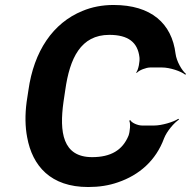

<svg xmlns="http://www.w3.org/2000/svg" viewBox="-20 -741 767 771"><path d="M350 -110C231 -110 218 -211 235 -332L242 -379C260 -507 304 -601 419 -601C495 -601 533 -571 540 -511C542 -495 536 -461 527 -450L529 -448C538 -459 567 -470 583 -470H631C662 -470 707 -455 724 -441L727 -444C710 -458 689 -495 685 -525C670 -647 587 -721 436 -721C391 -721 349 -713 311 -697C193 -649 116 -536 94 -378L87 -332C80 -279 81 -232 89 -190C110 -74 184 10 334 10C378 10 417 4 454 -9C539 -38 606 -96 639 -186C650 -214 679 -248 699 -261L696 -264C677 -251 629 -237 600 -237H550C533 -237 508 -248 503 -259L499 -256C505 -246 502 -212 496 -196C472 -138 425 -110 350 -110Z"/></svg>

Font: Asimov
Style: EdgeIt
Weight: 500
Designer: Google
Version: Version 2.000980: 2014